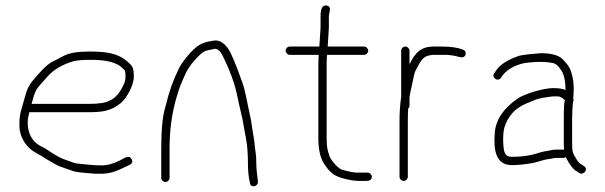

<svg xmlns="http://www.w3.org/2000/svg" viewBox="-20 -651 2184 693"><path d="M94 -276C99.2 -294 102.8 -310.8 110.6 -325.8C114.4 -333 127.2 -348.4 149 -372C171.4 -398.4 203.4 -417.8 245 -430C256.3 -433.3 277.3 -435 308 -435C347 -435 392.9 -430.6 417 -409.5C431.8 -396.5 433 -397.7 433 -374C433 -364 430.7 -354.3 426 -345C412.6 -315.5 395.9 -296.5 376 -288C362 -280 336.7 -276 300 -276ZM86 -246H300C351.1 -246 381.7 -250.8 416.9 -279.7C435.5 -295 463 -341.8 463 -373.7C463 -407.2 459.3 -412.1 438 -430.5C405.5 -458.5 363.9 -465 302.9 -465C261.1 -465 230.6 -460 211.4 -450.1C197.1 -442.7 183 -435.4 169 -428.2C143.8 -415.3 120.5 -385.2 103.5 -366C83.8 -343.7 77.1 -329.4 67.3 -291.5C57.1 -252.3 50 -243.6 50 -199C50 -170.4 60.3 -144.5 80.8 -121.5C97.1 -103.2 118.4 -96.2 137 -83.5C151.8 -73.4 166 -66.4 181.6 -57.1C195.9 -48.6 226.5 -40.4 242.7 -33.8C251.1 -30.3 278.2 -27.1 324 -24H349C371.7 -24 397.7 -31.3 427 -46L448 -56C457.5 -60.8 459.9 -67.6 455 -76.5C446.9 -91.4 434.9 -84.5 413 -72C389 -60 367.2 -54 347.8 -54C317.3 -54 288.2 -57.9 265 -60C243 -62 242.9 -66.1 217.1 -73.9C201.8 -78.5 180.1 -90.3 152 -109.5C144.7 -114.5 137.3 -118.7 130 -122C98.3 -136.4 80 -168.2 80 -207.5C80 -226.7 83.5 -233.5 86 -246Z M577 6C584.9 6 592 -1.1 592 -9V-115C592 -179.2 599.9 -238.9 615.6 -294.1C629.8 -343.9 635.6 -352.8 650.1 -385.9C661.3 -411.5 694.8 -451.7 717 -465C726.2 -470.5 742.8 -470.9 755 -475C765.7 -475 775.3 -466.3 784 -449C809.8 -397.4 827.3 -349.3 836.4 -304.7C839.9 -287.2 844.3 -267.7 849.4 -246.2C861.2 -196.5 856.9 -206.7 867.5 -153C872.5 -127.6 875 -95.6 875 -57C875 -32.3 877.3 -10.7 882 8C882 28.3 913.8 24.8 910.8 2C908.5 -15.8 905 -40.7 905 -64.2C905 -78.9 904.3 -90.1 903 -97.7C899.2 -119.4 899.5 -135.4 894.9 -160.2C889.5 -189 887.9 -212 881.5 -239C872.6 -276.4 866.5 -321.1 854 -355.5C841.3 -390.5 829.2 -424.4 811 -463C793.6 -494.3 773.6 -508 751 -504.4C724.1 -500 704.8 -495.7 684.5 -477.4C671.5 -465.8 663 -457 659 -451C654.3 -446.3 650.2 -441.3 646.5 -436C637.5 -422.9 630.3 -415.1 623 -398C604.6 -361.1 589.6 -318.1 578 -269C567.3 -237 562 -185.7 562 -115V-9C562 -1.1 569.1 6 577 6Z M1322 -13C1322 -20.9 1314.9 -28 1307 -28H1296H1268.5C1257.6 -28 1239.4 -31.5 1214.1 -38.6C1199.5 -42.7 1173.2 -74.5 1169 -88.3C1162.2 -110.5 1159 -115.6 1159 -154V-424C1159 -439.3 1159.7 -449 1161 -453H1294C1301.9 -453 1309 -460.1 1309 -468C1309 -475.9 1301.9 -483 1294 -483H1162C1162.7 -483.7 1163 -484.7 1163 -486L1167 -551V-593C1167 -605.5 1179.8 -627.5 1159 -631C1144.3 -633.4 1137 -620.8 1137 -593V-551L1133 -488C1133 -485.3 1132.7 -483.7 1132 -483H1026C1018.1 -483 1011 -475.9 1011 -468C1011 -460.1 1018.1 -453 1026 -453H1131C1130.3 -452.3 1130 -451.5 1130 -450.5L1129 -415V-154C1129 -114 1135.2 -83.8 1147.7 -63.5C1160.1 -43.1 1172.6 -28.9 1185.2 -20.8C1203.6 -8.8 1248.2 2 1275.8 2H1301.8C1313.9 2 1322 -2.6 1322 -13Z M1428 -468V-302C1424 -274 1422 -245.3 1422 -216V-13C1422 -5.1 1429.1 2 1437 2C1444.9 2 1452 -5.1 1452 -13V-216C1452 -228.7 1452.3 -240.7 1453 -252V-259C1456.3 -261.7 1458 -265.3 1458 -270V-300C1459.7 -311.7 1463 -328 1468 -349C1473.8 -373.3 1473.9 -387.2 1484 -404C1499.6 -430 1503.7 -453 1550 -453H1584.5C1600.1 -453 1614.6 -451.2 1628 -447.8C1641.3 -444.2 1649.7 -443.3 1653 -445C1664.8 -450.9 1663.1 -469.8 1650 -472C1632.9 -479.3 1607.3 -483 1573.2 -483H1544C1517.2 -483 1496.3 -474.2 1481.5 -456.5C1468.8 -441.4 1466.7 -434.7 1458 -419V-468C1458 -475.9 1450.9 -483 1443 -483C1435.1 -483 1428 -475.9 1428 -468Z M1828 -55C1850 -55 1875.7 -57.7 1905 -63L1924 -68C1937.6 -71.7 1947 -75.5 1961.5 -77C1973.2 -78.2 1977.7 -81 1989 -81H2014C2016.7 -81 2019.3 -82 2022 -84C2035.4 -57.2 2048.4 -40.2 2061 -33L2072 -26C2086 -17.6 2106.2 -40.5 2087 -52L2076 -59C2071.3 -61.7 2066 -67.8 2060 -77.5C2047.9 -97 2045 -102.8 2045 -133V-227C2045 -241.9 2046.7 -264 2047.5 -276.5C2048.1 -286.1 2052 -288 2049 -297C2049.7 -301.7 2050 -306.3 2050 -311C2052.6 -344.5 2048.6 -374.5 2038 -401C2034 -411 2024.8 -423.2 2010.5 -437.5C1996.2 -451.8 1970 -459 1932 -459C1897 -456.5 1871.3 -453.5 1855 -450C1813.3 -436.1 1785.3 -418.4 1771 -397L1764 -387C1752 -371 1777.3 -354 1788 -370L1795 -380C1814 -405.4 1854 -422.3 1885.5 -425C1915.4 -427.6 1939 -430.1 1975.8 -423.5C1985 -421.9 1994.1 -414.4 2003 -401C2015 -386.6 2021 -361.6 2021 -326C2011.7 -330.7 1996.8 -333 1976.5 -333C1938.8 -333 1871 -310.8 1849.3 -295.9C1797.6 -260.4 1769.9 -219.5 1766 -173C1760.7 -109.9 1768.7 -55 1828 -55ZM2015 -227V-133C2015 -125 2015.3 -117.7 2016 -111H1990.2C1982.1 -111 1975.8 -110.5 1971.5 -109.5C1950.5 -104.7 1944.3 -106.1 1917 -97L1898 -92C1876.1 -87.1 1852.9 -85 1826 -85C1814.7 -85 1806.8 -89.3 1802.5 -98C1794.6 -113.8 1794 -169.3 1800.5 -190.5C1813.1 -232 1839.6 -261 1880 -277.5C1887.3 -280.5 1896.6 -284.3 1907.7 -289C1929.5 -298.1 1949.7 -299.5 1974 -303H1994C2001.3 -303 2009.7 -298.3 2019 -289C2016.3 -283.7 2015 -263 2015 -227Z"/></svg>

Font: MewTooHand
Style: Regular
Weight: 400
Designer: Mew Too, Robert Jablonski
Version: Version 0.77